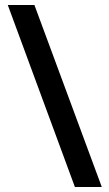

<svg xmlns="http://www.w3.org/2000/svg" viewBox="-20 -739 434 764"><path d="M117 -719H11L278 5H385Z"/></svg>

Font: Noto Sans Lao Condensed SemiBold
Style: Regular
Weight: 600
Width: 3
Designer: Monotype Design Team
Foundry: Monotype Imaging Inc.
Version: Version 2.003